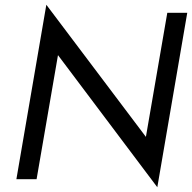

<svg xmlns="http://www.w3.org/2000/svg" viewBox="-20 -754 808 808"><path d="M684 -700 594 -178 175 -734 49 0H134L224 -522L642 34L768 -700Z"/></svg>

Font: Jost* 400 Book Italic
Style: Italic
Weight: 400
Italic angle: -10°
Version: Version 3.200; ttfautohint (v0.97) -l 8 -r 50 -G 200 -x 14 -